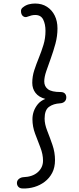

<svg xmlns="http://www.w3.org/2000/svg" viewBox="-20 -898 449 1089"><path d="M110 171Q93 171 84.5 162Q76 153 76 140Q76 126 87 117Q98 108 112 107Q165 105 194.5 78.5Q224 52 224 13Q224 -23 209 -61.5Q194 -100 179 -140Q164 -180 164 -222Q164 -245 171.5 -266.5Q179 -288 194.5 -307Q210 -326 237 -337Q200 -347 181.5 -371Q163 -395 163 -428Q163 -465 174.5 -500Q186 -535 200.5 -570.5Q215 -606 226.5 -643.5Q238 -681 238 -723Q238 -761 225 -787Q212 -813 180 -813Q169 -813 158.5 -810.5Q148 -808 138 -804Q123 -797 111 -806Q99 -815 99 -836Q99 -842 102 -847.5Q105 -853 111 -857Q126 -869 143.5 -873.5Q161 -878 179 -878Q218 -878 246.5 -859.5Q275 -841 290.5 -809.5Q306 -778 306 -737Q306 -693 294.5 -650.5Q283 -608 268.5 -568Q254 -528 242.5 -494.5Q231 -461 231 -436Q231 -408 252 -392Q273 -376 324 -376Q340 -376 348 -367.5Q356 -359 356 -346Q356 -331 346.5 -322Q337 -313 321 -312Q283 -310 258 -292Q233 -274 233 -225Q233 -194 248 -156Q263 -118 277.5 -76Q292 -34 292 10Q292 52 276 82.5Q260 113 233.5 133Q207 153 175 162.5Q143 172 110 171Z"/></svg>

Font: Playpen Sans Light
Style: Regular
Weight: 300
Designer: Laura Meseguer, Veronika Burian, José Scaglione
Foundry: TypeTogether
Version: Version 1.001